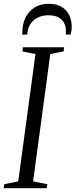

<svg xmlns="http://www.w3.org/2000/svg" viewBox="-28 -992 398 1012"><path d="M-8.5 0 -5.5 -21 68 -36 159 -707 90 -721 93 -743H310L307 -721L237 -707L146.5 -36L221.5 -21L218.5 0ZM230.5 -972Q261.5 -972 284 -962.2Q306.5 -952.5 321 -935.8Q335.5 -919 342.8 -897Q350 -875 350 -851Q350 -836 348 -827.2Q346 -818.5 343.5 -809.5H318Q318.5 -812.5 319.2 -816.8Q320 -821 319.5 -833Q319 -852.5 310 -870.5Q301 -888.5 281 -900Q261 -911.5 227 -911.5Q193.5 -911.5 168.8 -898.2Q144 -885 130.2 -862Q116.5 -839 116 -809.5H89.5Q89.5 -814.5 89.5 -817.5Q89.5 -820.5 90 -828.5Q91 -868.5 107.5 -901Q124 -933.5 154.8 -952.8Q185.5 -972 230.5 -972Z"/></svg>

Font: Merriweather 120pt Light
Style: Italic
Weight: 300
Italic angle: -7.8°
Version: Version 2.101